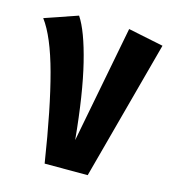

<svg xmlns="http://www.w3.org/2000/svg" viewBox="-100 -617 614 689"><g transform="rotate(15 207.5 -272.5)"><path d="M212 -110 296 -545 427 -518 288 0H128Q97 -199 63.5 -323Q30 -447 -12 -503L110 -545Q142 -497 169 -387.5Q196 -278 212 -110Z"/></g></svg>

Font: Fira Sans Extra Condensed SemiBold
Style: Regular
Weight: 600
Width: 1
Designer: Carrois Corporate & Edenspiekermann AG
Foundry: Carrois Corporate GbR & Edenspiekermann AG
Version: Version 4.203